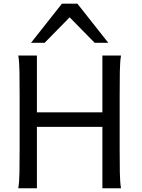

<svg xmlns="http://www.w3.org/2000/svg" viewBox="-20 -1011 760 1031"><path d="M529.8 0V-329.6H178.2V0H78.1Q83.5 -29.3 84.5 -84.7Q85.4 -140.1 85.4 -212.4V-500.5Q85.4 -572.8 84.5 -628.2Q83.5 -683.6 78.1 -712.9H178.2V-407.7H529.8V-712.9H629.9Q624.5 -683.6 623.5 -628.2Q622.6 -572.8 622.6 -500.5V-212.4Q622.6 -140.1 623.5 -84.7Q624.5 -29.3 629.9 0ZM146.5 -781.2 312.5 -991.2H395.5L561.5 -781.2H488.3L354 -918L219.7 -781.2Z"/></svg>

Font: Andika FrenchTight
Style: Regular
Weight: 400
Designer: Victor Gaultney, Annie Olsen, Julie Remington, Don Collingsworth, Eric Hays, Becca Hirsbrunner
Foundry: SIL International
Version: Version 5.000 ; Dig1 Dig4Opn Dig7 LnSpcTght